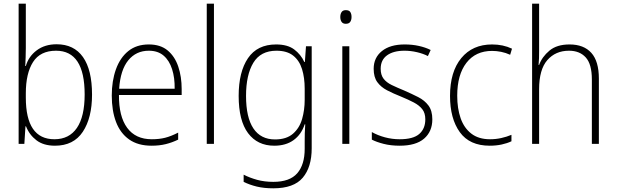

<svg xmlns="http://www.w3.org/2000/svg" viewBox="-20 -846 3345 1041"><path d="M120 -586Q120 -563 119 -535.5Q118 -508 117 -488H120Q135 -540 179 -573Q223 -606 287 -606Q381 -606 430 -536.5Q479 -467 479 -333Q479 -207 429 -131.5Q379 -56 278 -56Q216 -56 177.5 -85.5Q139 -115 121 -161H118L112 -66H81V-826H120ZM284 -571Q198 -571 159 -509.5Q120 -448 120 -340V-317Q120 -91 275 -91Q355 -91 397 -152.5Q439 -214 439 -334Q439 -571 284 -571Z M787 -605Q850 -605 889 -572.5Q928 -540 946.5 -485Q965 -430 965 -363V-331H625Q624 -215 669.5 -153Q715 -91 803 -91Q843 -91 875 -99Q907 -107 946 -127V-89Q913 -73 878.5 -64.5Q844 -56 802 -56Q728 -56 680 -90Q632 -124 609 -185Q586 -246 586 -328Q586 -407 608.5 -470Q631 -533 675.5 -569Q720 -605 787 -605ZM787 -571Q718 -571 675.5 -519Q633 -467 626 -365H927Q928 -424 913 -471Q898 -518 867 -544.5Q836 -571 787 -571Z M1140 -66H1101V-826H1140Z M1477 -605Q1539 -605 1575 -578Q1611 -551 1630 -510H1633L1639 -595H1670V-42Q1670 60 1621.5 117.5Q1573 175 1462 175Q1411 175 1372 165.5Q1333 156 1301 140V101Q1334 118 1374 129Q1414 140 1462 140Q1551 140 1591.5 93.5Q1632 47 1632 -39V-78Q1632 -102 1632.5 -124Q1633 -146 1635 -172H1632Q1614 -117 1572 -86.5Q1530 -56 1467 -56Q1376 -56 1325 -124Q1274 -192 1274 -326Q1274 -456 1324.5 -530.5Q1375 -605 1477 -605ZM1479 -571Q1393 -571 1353.5 -505.5Q1314 -440 1314 -326Q1314 -209 1354 -149.5Q1394 -90 1471 -90Q1533 -90 1568.5 -121Q1604 -152 1618 -201Q1632 -250 1632 -305V-365Q1632 -425 1617.5 -471.5Q1603 -518 1569.5 -544.5Q1536 -571 1479 -571Z M1855 -791Q1873 -791 1879.5 -780.5Q1886 -770 1886 -754Q1886 -738 1879 -727.5Q1872 -717 1855 -717Q1839 -717 1832 -727.5Q1825 -738 1825 -754Q1825 -770 1832 -780.5Q1839 -791 1855 -791ZM1874 -595V-66H1836V-595Z M2324 -199Q2324 -133 2279.5 -94.5Q2235 -56 2147 -56Q2099 -56 2060 -66Q2021 -76 1996 -89V-130Q2028 -112 2067 -101.5Q2106 -91 2147 -91Q2220 -91 2253 -119.5Q2286 -148 2286 -199Q2286 -233 2269.5 -254Q2253 -275 2223.5 -290.5Q2194 -306 2155 -322Q2112 -339 2078.5 -356.5Q2045 -374 2025.5 -401Q2006 -428 2006 -473Q2006 -533 2050.5 -569Q2095 -605 2174 -605Q2215 -605 2251 -597Q2287 -589 2315 -575L2300 -542Q2275 -555 2241 -563Q2207 -571 2173 -571Q2113 -571 2078.5 -546Q2044 -521 2044 -473Q2044 -440 2059.5 -419.5Q2075 -399 2104 -385Q2133 -371 2172 -355Q2213 -337 2247.5 -319.5Q2282 -302 2303 -274Q2324 -246 2324 -199Z M2635 -56Q2526 -56 2473 -129.5Q2420 -203 2420 -326Q2420 -457 2481 -531Q2542 -605 2648 -605Q2708 -605 2756 -582L2746 -549Q2722 -560 2697 -565Q2672 -570 2648 -570Q2559 -570 2509 -505.5Q2459 -441 2459 -327Q2459 -258 2477.5 -205Q2496 -152 2535.5 -121.5Q2575 -91 2637 -91Q2668 -91 2697.5 -97.5Q2727 -104 2753 -115V-80Q2730 -69 2700 -62.5Q2670 -56 2635 -56Z M2903 -570Q2903 -547 2902.5 -530.5Q2902 -514 2900 -494H2903Q2919 -538 2959 -571.5Q2999 -605 3068 -605Q3145 -605 3186 -559.5Q3227 -514 3227 -420V-66H3189V-415Q3189 -498 3156 -534.5Q3123 -571 3065 -571Q2992 -571 2947.5 -520Q2903 -469 2903 -362V-66H2865V-826H2903Z"/></svg>

Font: Noto Sans Malayalam UI SemiCondensed ExtraLight
Style: Regular
Weight: 200
Width: 4
Designer: Jelle Bosma - Monotype Design Team
Foundry: Monotype Imaging Inc.
Version: Version 2.104; ttfautohint (v1.8.4.7-5d5b)